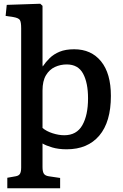

<svg xmlns="http://www.w3.org/2000/svg" viewBox="-20 -786 655 1025"><path d="M19 219V163L64 155Q81 152 87 141Q93 130 93 108V-635Q93 -667 86.5 -678.5Q80 -690 51 -695L10 -701L16 -760L195 -766L207 -755V-441L208 -431Q224 -455 245.5 -476Q267 -497 298.5 -510Q330 -523 376 -523Q467 -523 519.5 -458.5Q572 -394 572 -274Q572 -135 510 -62Q448 11 336 11Q292 11 258.5 1Q225 -9 207 -20V106Q207 130 214 141Q221 152 240 155L301 164V219ZM323 -64Q389 -64 419.5 -117.5Q450 -171 450 -261Q450 -344 423.5 -393Q397 -442 336 -442Q303 -442 273.5 -428.5Q244 -415 225.5 -384.5Q207 -354 207 -303V-103Q228 -85 261 -74.5Q294 -64 323 -64Z"/></svg>

Font: Literata Medium
Style: Regular
Weight: 500
Designer: Latin by Veronika Burian and Jose Scaglione. Greek by Irene Vlachou. Cyrillic by Vera Evstafieva.
Foundry: TypeTogether
Version: Version 3.103; ttfautohint (v1.8.4.7-5d5b);gftools[0.9.29]